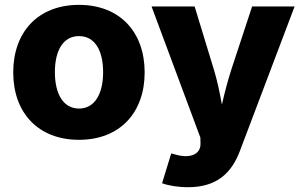

<svg xmlns="http://www.w3.org/2000/svg" viewBox="-20 -573 1260 801"><path d="M309.6 10.3C480 10.3 583.5 -103 583.5 -271C583.5 -439.5 480 -552.7 309.6 -552.7C138.7 -552.7 35.2 -439.5 35.2 -271C35.2 -103 138.7 10.3 309.6 10.3ZM656.2 191.4C681.6 201.2 722.7 208 764.6 208C887.2 208 946.8 146 980.5 57.6L1209 -545.9H1031.7L943.8 -278.8C929.2 -232.4 917 -186 905.8 -136.7C896.5 -186 887.7 -231.9 873.5 -278.8L792 -545.9H612.3L815.9 1L816.4 23.9C818.8 68.4 777.3 89.4 715.8 72.8L694.3 66.9ZM309.6 -120.1C244.1 -120.1 209 -181.2 209 -272C209 -363.3 244.1 -422.4 309.6 -422.4C375 -422.4 410.2 -363.3 410.2 -272C410.2 -181.2 375 -120.1 309.6 -120.1Z"/></svg>

Font: Inter ExtraBold
Style: Regular
Weight: 800
Designer: Rasmus Andersson
Foundry: rsms
Version: Version 4.001;git-9221beed3